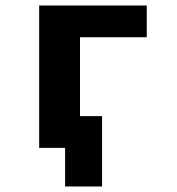

<svg xmlns="http://www.w3.org/2000/svg" viewBox="-20 -536 640 696"><path d="M122 -516H512V-401H270V-115H350V140H216V0H122Z"/></svg>

Font: Lilex
Style: Regular
Weight: 400
Monospace: yes
Designer: Mike Abbink, Paul van der Laan, Pieter van Rosmalen, Mikhael Khrustik
Foundry: Mikhael Khrustik
Version: Version 2.510